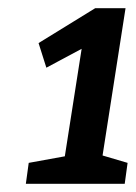

<svg xmlns="http://www.w3.org/2000/svg" viewBox="-20 -793 331 468"><path d="M286 -773 230 -414 291 -396 284 -345H43L50 -396L138 -412L179 -674L93 -628L74 -688L212 -773Z"/></svg>

Font: Bitter Pro SemiBold
Style: Italic
Weight: 600
Italic angle: -9°
Designer: Sol Matas, and Bitter project Authors
Foundry: Sol Matas
Version: Version 1.010